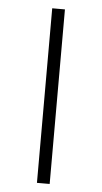

<svg xmlns="http://www.w3.org/2000/svg" viewBox="-52 -734 406 767"><g transform="rotate(5 151.5 -350.0)"><path d="M126 0V-700H177V0Z"/></g></svg>

Font: MOST Montserrat Light
Style: Regular
Weight: 300
Designer: Julieta Ulanovsky
Foundry: Julieta Ulanovsky
Version: Version 8.000;March 11, 2024;FontCreator 15.0.0.2926 64-bit